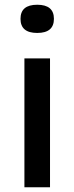

<svg xmlns="http://www.w3.org/2000/svg" viewBox="-20 -790 314 810"><path d="M83 0V-543.5H191V0ZM137 -651Q66.5 -651 66.5 -710.5Q66.5 -770 137 -770Q207.5 -770 207.5 -710.5Q207.5 -651 137 -651Z"/></svg>

Font: Encode Sans Expanded Medium
Style: Regular
Weight: 500
Width: 7
Designer: Multiple Designers
Foundry: Impallari Type
Version: Version 3.000; ttfautohint (v1.8.3) -l 8 -r 50 -G 200 -x 14 